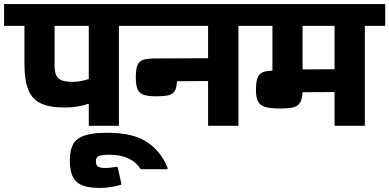

<svg xmlns="http://www.w3.org/2000/svg" viewBox="-70 -627 1912 943"><path d="M246 -99Q173 -99 130 -119.5Q87 -140 68.5 -187Q50 -234 50 -314V-500H-50V-607H615V-500H514V-9H366V-116L363 -117Q314 -99 246 -99ZM198 -305Q198 -258 217.5 -241.5Q237 -225 286 -225Q308 -225 328.5 -229Q349 -233 366 -239V-500H198Z M753 204H621Q576 133 468 133Q430 133 415.5 139Q401 145 401 165Q401 186 412.5 192Q424 198 446 198Q460 198 477 196Q494 194 504 192L508 195L527 279Q509 286 478.5 291Q448 296 419 296Q371 296 338.5 285Q306 274 289.5 244.5Q273 215 273 159Q273 112 288.5 82.5Q304 53 344 39Q384 25 457 25Q584 25 652.5 71Q721 117 753 197Z M700 -340H712L952 -341V-500H515V-607H1201V-500H1101V-9H952V-229L799 -228Q798 -195 788 -179.5Q778 -164 756.5 -159Q735 -154 697 -154Q657 -154 635.5 -161.5Q614 -169 605.5 -189Q597 -209 597 -247Q597 -288 605.5 -308Q614 -328 636.5 -334Q659 -340 700 -340Z M1416 -500V-286L1573 -287V-500ZM1573 -9V-175L1416 -174Q1414 -140 1404 -123Q1394 -106 1371 -100Q1348 -94 1306 -94Q1258 -94 1232 -102Q1206 -110 1196.5 -130Q1187 -150 1187 -187Q1187 -243 1205 -261.5Q1223 -280 1268 -280V-500H1086V-607H1822V-500H1722V-9Z"/></svg>

Font: Bakbak One
Style: Regular
Weight: 400
Designer: Saumya Kishore and Sanchit Sawaria
Foundry: A Good Feeling
Version: Version 1.003; ttfautohint (v1.8.3)